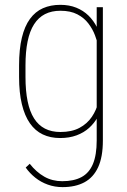

<svg xmlns="http://www.w3.org/2000/svg" viewBox="-20 -558 525 791"><path d="M378.4 -528.3H403.8V21Q403.8 88.4 384.3 130.9Q364.7 173.3 327.6 193.1Q290.5 212.9 237.8 212.9Q205.6 212.9 177 202.6Q148.4 192.4 125.5 174.1Q102.5 155.8 85.9 132.3L102.5 116.7Q129.4 150.9 162.4 169.7Q195.3 188.5 236.3 188.5Q284.2 188.5 315.7 171.6Q347.2 154.8 362.8 117.7Q378.4 80.6 378.4 20.5V-412.1ZM58.6 -241.2V-288.1Q58.6 -355.5 70.1 -402.8Q81.5 -450.2 103.5 -480.2Q125.5 -510.3 157 -524.2Q188.5 -538.1 228.5 -538.1Q265.1 -538.1 294.2 -526.4Q323.2 -514.6 344.5 -493.9Q365.7 -473.1 379.6 -445.3Q393.6 -417.5 400.9 -385.3V-126.5Q396 -100.1 382.3 -75.4Q368.7 -50.8 347.2 -31.2Q325.7 -11.7 295.7 -0.5Q265.6 10.7 227.5 10.7Q187.5 10.7 156.2 -4.2Q125 -19 103.3 -50Q81.5 -81.1 70.1 -128.7Q58.6 -176.3 58.6 -241.2ZM85 -288.1V-241.2Q85 -183.6 93.8 -140.9Q102.5 -98.1 120.4 -70.1Q138.2 -42 165.3 -28.1Q192.4 -14.2 229 -14.2Q275.4 -14.2 307.4 -31.2Q339.4 -48.3 358.6 -76.9Q377.9 -105.5 385.7 -140.1V-365.2Q380.9 -387.2 371.3 -412.6Q361.8 -438 344.2 -461.2Q326.7 -484.4 298.6 -499Q270.5 -513.7 229 -513.7Q192.4 -513.7 165.3 -499.8Q138.2 -485.8 120.4 -458Q102.5 -430.2 93.8 -387.7Q85 -345.2 85 -288.1Z"/></svg>

Font: Roboto Condensed Thin
Style: Regular
Weight: 250
Width: 3
Designer: Christian Robertson
Foundry: Google
Version: Version 3.009; 2024